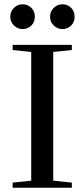

<svg xmlns="http://www.w3.org/2000/svg" viewBox="-20 -878 395 898"><path d="M316 -644V-668H39V-644L126 -635V-33L39 -24V0H316V-24L229 -33V-635ZM127 -759Q143 -775 143 -800Q143 -825 127 -841Q110 -858 86 -858Q62 -858 45 -841Q28 -824 28 -800Q28 -776 45 -759Q62 -742 86 -742Q110 -742 127 -759ZM313 -759Q329 -775 329 -800Q329 -825 313 -841Q296 -858 272 -858Q248 -858 231 -841Q214 -824 214 -800Q214 -776 231 -759Q248 -742 272 -742Q296 -742 313 -759Z"/></svg>

Font: Rufina
Style: Regular
Weight: 400
Designer: Martin Sommaruga
Foundry: Martin Sommaruga
Version: Version